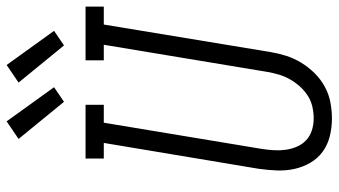

<svg xmlns="http://www.w3.org/2000/svg" viewBox="-241 -772 1021 579"><g transform="rotate(-90 269.5 -482.5)"><path d="M201 8Q174 8 148 1.5Q122 -5 101.5 -20Q81 -35 68 -57.5Q55 -80 49.5 -105.5Q44 -131 45 -158Q46 -185 50 -213L128 -680H81V-735H243V-680H189L110 -204Q107 -185 106 -166.5Q105 -148 107.5 -130.5Q110 -113 117 -97Q124 -81 136.5 -69.5Q149 -58 166 -52.5Q183 -47 202 -47Q219 -47 237 -51Q255 -55 270.5 -65Q286 -75 298.5 -89Q311 -103 320 -119Q329 -135 334 -152Q339 -169 342 -186L424 -680H377V-735H539V-680H485L402 -177Q398 -153 390.5 -129.5Q383 -106 369.5 -84Q356 -62 337.5 -43.5Q319 -25 296.5 -13Q274 -1 249.5 3.5Q225 8 201 8ZM422 -800 310 -937 363 -973 466 -830ZM252 -800 140 -937 193 -973 296 -830Z"/></g></svg>

Font: Iosevka Slab Light
Style: Italic
Weight: 300
Italic angle: -9°
Monospace: yes
Designer: Belleve Invis
Foundry: Belleve Invis
Version: Version 11.1.1; ttfautohint (v1.8.3)